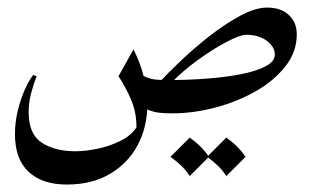

<svg xmlns="http://www.w3.org/2000/svg" viewBox="-20 -292 823 507"><path d="M424.3 -80.6 436.5 7.3Q407.2 7.3 391.4 4.2Q375.5 1 358.4 -7.8L347.7 -97.2Q367.7 -86.4 380.9 -83.5Q394 -80.6 424.3 -80.6ZM332.5 -161.6Q351.1 -124.5 360.1 -87.6Q369.1 -50.8 369.1 -16.6Q369.1 43.5 343.5 91.3Q317.9 139.2 270.3 167.2Q222.7 195.3 156.7 195.3Q91.8 195.3 55.7 161.9Q19.5 128.4 19.5 62Q19.5 30.8 27.1 -0.2Q34.7 -31.2 45.9 -56.2Q57.1 -81.1 67.9 -94.2L76.7 -90.3Q67.9 -68.4 61.8 -44.4Q55.7 -20.5 55.7 4.4Q55.7 62.5 90.6 85Q125.5 107.4 178.7 107.4Q205.6 107.4 238.3 100.6Q271 93.8 299.8 79.1Q328.6 64.5 342.8 40.5L340.3 50.3Q341.3 8.8 327.9 -24.4Q314.5 -57.6 293 -90.8ZM685.5 -272Q721.7 -272 742.7 -252.4Q763.7 -232.9 763.7 -201.2Q763.7 -154.8 733.4 -116.5Q703.1 -78.1 654.3 -50.5Q605.5 -22.9 547.9 -7.8Q490.2 7.3 435.5 7.3L423.3 -80.6Q477.1 -80.6 527.3 -84.5Q577.6 -88.4 617.9 -96.4Q658.2 -104.5 681.9 -117.2Q705.6 -129.9 705.6 -147.9Q705.6 -168.9 684.1 -184.6Q662.6 -200.2 629.9 -200.2Q614.7 -200.2 579.8 -182.1Q544.9 -164.1 504.4 -135Q463.9 -106 431.2 -72.3L400.9 -74.7Q421.9 -97.7 456.8 -130.9Q491.7 -164.1 532.7 -196.3Q573.7 -228.5 614 -250.2Q654.3 -272 685.5 -272ZM481 71.3Q512.2 93.3 531.7 122.1L481 172.9Q471.2 157.7 458.3 145.3Q445.3 132.8 430.2 122.1ZM577.6 71.3Q608.9 93.3 628.4 122.1L577.6 172.9Q567.9 157.7 554.9 145.3Q542 132.8 526.9 122.1Z"/></svg>

Font: Lateef
Style: Regular
Weight: 400
Designer: SIL International
Foundry: SIL International
Version: Version 4.200